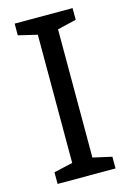

<svg xmlns="http://www.w3.org/2000/svg" viewBox="-111 -770 561 826"><g transform="rotate(-15 169.5 -357.0)"><path d="M298 0H40V-52L124 -71V-642L40 -662V-714H298V-662L214 -642V-71L298 -52Z"/></g></svg>

Font: Noto Sans Medefaidrin
Style: Regular
Weight: 400
Designer: Dalton Maag Ltd
Foundry: Dalton Maag Ltd
Version: Version 1.002; ttfautohint (v1.8.4.7-5d5b)